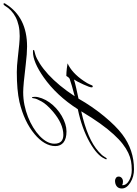

<svg xmlns="http://www.w3.org/2000/svg" viewBox="71 -950 809 1132"><g transform="rotate(-90 476.0 -384.5)"><path d="M194.3 -469.2Q194.3 -416 246.1 -416Q312 -416 384.8 -478.5Q427.2 -515.1 443.4 -544.7Q459.5 -574.2 460.9 -585Q462.9 -601.1 465.8 -601.1Q470.7 -601.1 470.7 -583.7Q470.7 -566.4 461.9 -542.7Q453.1 -519 437.7 -497.6Q422.4 -476.1 402.1 -457.8Q381.8 -439.5 358.4 -425.8Q309.1 -397.5 266.6 -397.5Q224.1 -397.5 202.1 -414.8Q180.2 -432.1 180.2 -463.6Q180.2 -495.1 198.5 -526.4Q216.8 -557.6 251 -585.9Q324.2 -647 440.4 -674.8Q509.3 -690.4 616.7 -690.4Q651.9 -690.4 700.7 -684.6Q794.9 -673.3 828.9 -673.3Q862.8 -673.3 891.1 -679.7Q919.4 -686 941.4 -697.8Q983.9 -720.2 1007.3 -760.3Q1012.7 -768.6 1017.6 -768.6Q1022.5 -768.6 1022.5 -765.6Q1022.5 -760.3 1018.1 -755.4Q939.5 -629.9 767.1 -629.9Q725.6 -629.9 661.6 -637.7Q537.6 -652.8 498.5 -652.8Q459.5 -652.8 422.6 -645.3Q385.7 -637.7 352.1 -624.5Q318.4 -611.3 289.6 -593.5Q260.7 -575.7 239.3 -555.2Q194.3 -511.7 194.3 -469.2ZM-50.3 -69.3V-66.9Q-50.3 -43.5 -22 -27.8Q5.4 -12.7 37.1 -12.7Q68.8 -12.7 92 -17.1Q115.2 -21.5 140.1 -33.2Q165 -44.9 192.1 -65.7Q219.2 -86.4 249 -119.1Q312 -187.5 382.8 -306.6Q384.3 -309.6 385.3 -310.5Q220.2 -273.9 147.5 -208Q126 -189 119.1 -176.8Q109.4 -160.2 106 -160.2Q102.5 -160.2 102.5 -162.6Q102.5 -168.5 106 -172.4Q124.5 -216.8 204.1 -261.7Q285.6 -307.1 395 -330.1Q396.5 -330.1 397.5 -330.6Q478 -456.5 585.9 -532.2Q675.8 -595.2 735.8 -595.2Q747.1 -595.2 747.1 -591.8Q747.1 -588.4 743.2 -587.6Q739.3 -586.9 718.5 -580.8Q697.8 -574.7 666.5 -554.7Q635.3 -534.7 602.5 -504.9Q536.1 -443.8 474.1 -349.1Q543 -366.7 577.1 -378.9Q587.4 -385.7 593.8 -398.4Q613.3 -398.4 638.4 -395.5Q663.6 -392.6 668 -391.1Q611.3 -365.2 564.5 -295.9Q549.3 -273.9 543.7 -259.8Q538.1 -245.6 536.4 -244.1Q534.7 -242.7 532.2 -242.7Q526.4 -242.7 526.4 -249.5Q526.4 -260.3 543.5 -297.6Q560.5 -335 572.8 -353.5Q553.2 -347.2 522.5 -340.3L460 -326.7Q413.6 -245.1 356 -175.3Q298.3 -105.5 249 -68.4Q157.7 0.5 43.5 0.5Q-0.5 0.5 -34.2 -20.5Q-69.8 -42.5 -69.8 -70.8Q-69.8 -101.1 -40 -109.4Q-31.7 -111.3 -23.9 -111.3Q-16.1 -111.3 -7.8 -106Q0.5 -100.6 0.5 -89.8Q0.5 -79.1 -7.8 -71.8Q-16.1 -64.5 -29.1 -64.5Q-42 -64.5 -50.3 -69.3Z"/></g></svg>

Font: Pinyon Script
Style: Regular
Weight: 400
Designer: Nicole Fally
Foundry: Nicole Fally
Version: Version 1.005